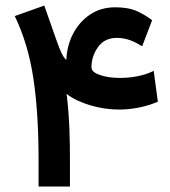

<svg xmlns="http://www.w3.org/2000/svg" viewBox="-20 -685 626 705"><path d="M408.7 -545.9C446.3 -545.9 472.7 -532.7 502 -515.1L538.6 -610.8C522.9 -623 504.9 -633.8 483.9 -643.6C462.9 -653.3 436 -658.2 403.3 -658.2C367.2 -658.2 335.9 -648.9 309.6 -630.9C256.3 -594.2 226.1 -532.7 223.6 -464.8C217.3 -470.2 211.9 -478 207 -488.3C201.7 -498.5 194.3 -517.1 185.1 -543.5L142.6 -664.6L34.2 -626C66.9 -558.1 89.8 -481.9 102.5 -397.5C115.2 -313 121.6 -213.9 121.6 -100.6V0H236.8V-99.1C236.8 -163.6 235.8 -250 224.6 -340.3C247.6 -322.3 276.9 -308.6 311.5 -298.3C346.2 -288.1 381.3 -282.7 417 -282.7C456.5 -282.7 508.3 -289.6 559.6 -311.5L544.4 -424.8C508.8 -406.7 462.4 -398.9 420.9 -398.9C392.1 -398.9 367.7 -402.3 347.2 -409.7C326.2 -416.5 315.9 -425.8 315.9 -438C315.9 -465.3 324.2 -490.2 340.3 -512.7C356.4 -534.7 378.9 -545.9 408.7 -545.9Z"/></svg>

Font: Vazirmatn SemiBold
Style: Regular
Weight: 600
Designer: Saber Rastikerdar
Foundry: Saber Rastikerdar
Version: Version 33.003